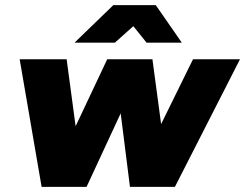

<svg xmlns="http://www.w3.org/2000/svg" viewBox="-20 -732 960 752"><path d="M143 0 57 -500H241L308 0ZM164 0 400 -500H551L319 0ZM489 0 426 -500H577L644 0ZM490 0 736 -500H920L665 0ZM272 -565 424 -712H589V-707L430 -565ZM554 -565 440 -707V-712H590L692 -565Z"/></svg>

Font: Figtree Light Black
Style: Italic
Weight: 900
Italic angle: -9.5°
Version: Version 2.000